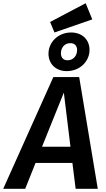

<svg xmlns="http://www.w3.org/2000/svg" viewBox="-63 -1168 657 1188"><path d="M508 -1048 467 -1148 247 -1032 274 -967ZM350 -728C432 -728 491 -789 491 -859C491 -921 447 -967 377 -967C296 -967 237 -906 237 -836C237 -775 280 -728 350 -728ZM372 -901C398 -901 414 -886 414 -858C414 -827 394 -795 355 -795C329 -795 314 -811 314 -839C314 -870 334 -901 372 -901ZM405 0H542L427 -691H267L-43 0H93L157 -160H385ZM197 -260 332 -595 373 -260Z"/></svg>

Font: Fira Sans Medium
Style: Italic
Weight: 500
Italic angle: -8°
Designer: bBox Type GmbH & Carrois Corporate GbR & Edenspiekermann AG
Foundry: bBox Type GmbH & Carrois Corporate GbR & Edenspiekermann AG
Version: Version 4.301;PS 004.301;hotconv 1.0.88;makeotf.lib2.5.64775